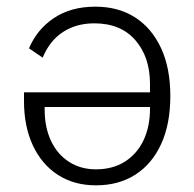

<svg xmlns="http://www.w3.org/2000/svg" viewBox="-20 -544 583 576"><path d="M52 -267H430V-292Q430 -373 386 -423.5Q342 -474 263 -474Q209 -474 169 -448Q129 -422 108 -371L67 -399Q91 -456 142 -490Q193 -524 266 -524Q335 -524 385 -492Q435 -460 463 -400Q491 -340 491 -256Q491 -172 463.5 -112Q436 -52 386 -20Q336 12 268 12Q202 12 153.5 -19.5Q105 -51 78.5 -108Q52 -165 52 -240ZM114 -223V-215Q114 -162 133 -121.5Q152 -81 187 -58.5Q222 -36 268 -36Q318 -36 354.5 -59Q391 -82 410.5 -123Q430 -164 430 -218V-223Z"/></svg>

Font: IBM Plex Sans Light
Style: Regular
Weight: 300
Designer: Mike Abbink, Paul van der Laan, Pieter van Rosmalen
Foundry: Bold Monday
Version: Version 3.201